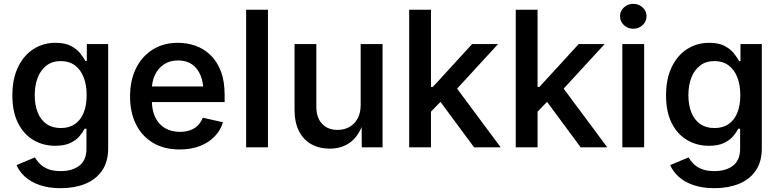

<svg xmlns="http://www.w3.org/2000/svg" viewBox="-20 -779 4118 1015"><path d="M301.3 215.8Q237.3 215.8 190.2 199.5Q143.1 183.1 112.5 155.5Q82 127.9 67.4 93.8L164.1 53.2Q173.3 68.4 189.2 85.4Q205.1 102.5 232.2 114Q259.3 125.5 301.3 125.5Q362.3 125.5 399.7 96.7Q437 67.9 437 6.8V-98.6H427.2Q418 -80.1 400.4 -59.1Q382.8 -38.1 351.8 -23.2Q320.8 -8.3 272 -8.3Q208.5 -8.3 157.2 -38.3Q106 -68.4 75.7 -127.7Q45.4 -187 45.4 -274.4Q45.4 -362.8 75.7 -425Q106 -487.3 157.5 -520Q209 -552.7 273.4 -552.7Q323.2 -552.7 354.5 -536.4Q385.7 -520 403.8 -497.3Q421.9 -474.6 431.6 -456.5H439V-545.9H551.8V5.4Q551.8 77.1 518.8 124Q485.8 170.9 429.4 193.4Q373 215.8 301.3 215.8ZM301.3 -102.1Q345.2 -102.1 375.7 -122.8Q406.2 -143.6 422.1 -182.6Q438 -221.7 438 -275.9Q438 -329.6 422.4 -370.1Q406.7 -410.6 376.2 -433.3Q345.7 -456.1 301.3 -456.1Q255.9 -456.1 225.1 -432.1Q194.3 -408.2 179 -367.7Q163.6 -327.1 163.6 -275.9Q163.6 -224.1 179.2 -184.8Q194.8 -145.5 225.6 -123.8Q256.3 -102.1 301.3 -102.1Z M930.2 11.2Q848.6 11.2 789.8 -23.4Q731 -58.1 699.2 -121.1Q667.5 -184.1 667.5 -269.5Q667.5 -353.5 698.7 -417.2Q730 -481 787.1 -516.8Q844.2 -552.7 920.9 -552.7Q969.2 -552.7 1013.4 -537.1Q1057.6 -521.5 1092.3 -488.3Q1127 -455.1 1147.2 -403.1Q1167.5 -351.1 1167.5 -277.8V-239.3H727.5V-321.8H1108.9L1055.2 -295.9Q1055.2 -344.2 1040 -381.1Q1024.9 -418 995.1 -438.7Q965.3 -459.5 921.4 -459.5Q877.4 -459.5 846.4 -438.5Q815.4 -417.5 799.1 -382.6Q782.7 -347.7 782.7 -306.2V-249.5Q782.7 -195.3 801.3 -157.7Q819.8 -120.1 853.5 -101.1Q887.2 -82 931.2 -82Q960.4 -82 984.4 -90.3Q1008.3 -98.6 1025.4 -115.2Q1042.5 -131.8 1051.8 -156.7L1158.7 -132.8Q1146 -89.8 1114.5 -57.4Q1083 -24.9 1036.4 -6.8Q989.7 11.2 930.2 11.2Z M1396.5 -727.5V0H1281.2V-727.5Z M1723.6 6.8Q1667.5 6.8 1625.5 -16.8Q1583.5 -40.5 1560.3 -86.4Q1537.1 -132.3 1537.1 -198.7V-545.9H1652.3V-214.8Q1652.3 -157.2 1682.4 -124.8Q1712.4 -92.3 1764.2 -92.3Q1799.8 -92.3 1827.4 -107.9Q1855 -123.5 1870.8 -153.1Q1886.7 -182.6 1886.7 -224.1V-545.9H2002.4V0H1892.6L1891.6 -134.3H1901.9Q1877.9 -61 1832.5 -27.1Q1787.1 6.8 1723.6 6.8Z M2249 -179.2V-319.3H2268.1L2475.6 -545.9H2612.8L2368.2 -279.8H2346.7ZM2143.1 0V-727.5H2258.3V0ZM2486.3 0 2298.3 -254.4 2377.4 -335.9 2627 0Z M2812.5 -179.2V-319.3H2831.5L3039.1 -545.9H3176.3L2931.6 -279.8H2910.2ZM2706.5 0V-727.5H2821.8V0ZM3049.8 0 2861.8 -254.4 2940.9 -335.9 3190.4 0Z M3270 0V-545.9H3385.3V0ZM3327.6 -627Q3298.8 -627 3278.3 -646.2Q3257.8 -665.5 3257.8 -692.9Q3257.8 -720.7 3278.3 -739.7Q3298.8 -758.8 3327.6 -758.8Q3356.4 -758.8 3377.2 -739.7Q3397.9 -720.7 3397.9 -692.9Q3397.9 -665.5 3377.2 -646.2Q3356.4 -627 3327.6 -627Z M3756.8 215.8Q3692.9 215.8 3645.8 199.5Q3598.6 183.1 3568.1 155.5Q3537.6 127.9 3522.9 93.8L3619.6 53.2Q3628.9 68.4 3644.8 85.4Q3660.6 102.5 3687.7 114Q3714.8 125.5 3756.8 125.5Q3817.9 125.5 3855.2 96.7Q3892.6 67.9 3892.6 6.8V-98.6H3882.8Q3873.5 -80.1 3856 -59.1Q3838.4 -38.1 3807.4 -23.2Q3776.4 -8.3 3727.5 -8.3Q3664.1 -8.3 3612.8 -38.3Q3561.5 -68.4 3531.2 -127.7Q3501 -187 3501 -274.4Q3501 -362.8 3531.2 -425Q3561.5 -487.3 3613 -520Q3664.6 -552.7 3729 -552.7Q3778.8 -552.7 3810.1 -536.4Q3841.3 -520 3859.4 -497.3Q3877.4 -474.6 3887.2 -456.5H3894.5V-545.9H4007.3V5.4Q4007.3 77.1 3974.4 124Q3941.4 170.9 3885 193.4Q3828.6 215.8 3756.8 215.8ZM3756.8 -102.1Q3800.8 -102.1 3831.3 -122.8Q3861.8 -143.6 3877.7 -182.6Q3893.6 -221.7 3893.6 -275.9Q3893.6 -329.6 3877.9 -370.1Q3862.3 -410.6 3831.8 -433.3Q3801.3 -456.1 3756.8 -456.1Q3711.4 -456.1 3680.7 -432.1Q3649.9 -408.2 3634.5 -367.7Q3619.1 -327.1 3619.1 -275.9Q3619.1 -224.1 3634.8 -184.8Q3650.4 -145.5 3681.2 -123.8Q3711.9 -102.1 3756.8 -102.1Z"/></svg>

Font: Inter
Style: 540
Weight: 540
Designer: Rasmus Andersson
Foundry: rsms
Version: Version 4.001;git-66647c0bb